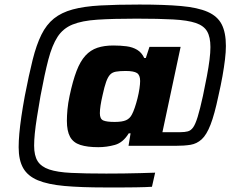

<svg xmlns="http://www.w3.org/2000/svg" viewBox="-20 -716 1058 844"><path d="M441 108Q336 108 263.5 101.5Q191 95 146.5 76.5Q102 58 82 23Q62 -12 62 -69Q62 -96 65 -129.5Q68 -163 74 -204Q80 -245 89 -294Q107 -387 123.5 -453Q140 -519 162 -563.5Q184 -608 217 -634.5Q250 -661 299.5 -674.5Q349 -688 421 -692Q493 -696 593 -696Q703 -696 776 -689.5Q849 -683 892.5 -664Q936 -645 954.5 -609Q973 -573 973 -514Q973 -488 969 -454.5Q965 -421 958 -381.5Q951 -342 940 -294Q923 -213 905.5 -168Q888 -123 866.5 -103.5Q845 -84 817.5 -79.5Q790 -75 751 -75H545L554 -130H546Q521 -89 485 -79Q449 -69 412 -69Q364 -69 333 -79Q302 -89 288 -114.5Q274 -140 274 -185Q274 -207 276.5 -234.5Q279 -262 286 -295Q300 -361 316.5 -404Q333 -447 355.5 -471.5Q378 -496 408 -506Q438 -516 478 -516Q510 -516 536.5 -512.5Q563 -509 583 -497Q603 -485 614 -461H621L637 -510H774L694 -135H773Q792 -135 805.5 -138.5Q819 -142 829 -156Q839 -170 849 -202.5Q859 -235 872 -294Q882 -342 889.5 -381.5Q897 -421 901 -453Q905 -485 905 -509Q905 -553 890.5 -578Q876 -603 840.5 -615Q805 -627 741.5 -630.5Q678 -634 580 -634Q476 -634 408 -629.5Q340 -625 298.5 -608Q257 -591 233 -554Q209 -517 192.5 -454Q176 -391 158 -294Q149 -242 142.5 -201Q136 -160 133 -129.5Q130 -99 130 -76Q130 -32 145.5 -7.5Q161 17 196.5 29Q232 41 293 44Q354 47 447 47Q485 47 523 46.5Q561 46 597 45Q633 44 662 43L648 105Q635 106 617.5 106.5Q600 107 576.5 107.5Q553 108 520 108Q487 108 441 108ZM484 -180Q517 -180 534 -187.5Q551 -195 560 -213Q566 -224 572.5 -243Q579 -262 584.5 -284Q590 -306 593 -326.5Q596 -347 596 -360Q596 -386 582 -395Q568 -404 532 -404Q506 -404 489.5 -401Q473 -398 463.5 -387.5Q454 -377 446.5 -356Q439 -335 431 -298Q425 -272 422 -252.5Q419 -233 419 -218Q419 -193 434 -186.5Q449 -180 484 -180Z"/></svg>

Font: Saira SemiExpanded
Style: Bold Italic
Weight: 700
Width: 6
Italic angle: -12°
Designer: Hector Gatti with collaboration of the Omnibus-Type team
Foundry: Omnibus-Type
Version: Version 1.101